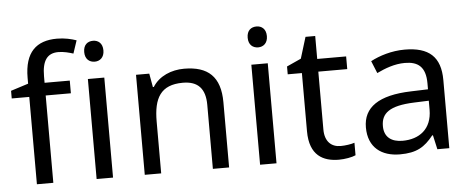

<svg xmlns="http://www.w3.org/2000/svg" viewBox="-51 -890 2502 1025"><g transform="rotate(-5 1200.0 -377.5)"><path d="M332 -468V-536H197V-571C197 -655 225 -693 284 -693C313 -693 342 -685 364 -678L387 -747C361 -756 325 -765 283 -765C173 -765 109 -708 109 -570V-539L15 -509V-468H109V0H197V-468Z M474 -737C445 -737 422 -720 422 -681C422 -643 445 -625 474 -625C501 -625 525 -643 525 -681C525 -720 501 -737 474 -737ZM517 -536H429V0H517Z M945 -546C877 -546 811 -519 776 -463H771L758 -536H687V0H775V-278C775 -403 813 -472 932 -472C1014 -472 1052 -429 1052 -343V0H1139V-349C1139 -487 1073 -546 945 -546Z M1350 -737C1321 -737 1298 -720 1298 -681C1298 -643 1321 -625 1350 -625C1377 -625 1401 -643 1401 -681C1401 -720 1377 -737 1350 -737ZM1393 -536H1305V0H1393Z M1742 -62C1693 -62 1658 -93 1658 -158V-468H1813V-536H1658V-659H1606L1571 -545L1494 -510V-468H1570V-156C1570 -26 1643 10 1727 10C1759 10 1798 3 1817 -6V-73C1800 -67 1768 -62 1742 -62Z M2127 -545C2057 -545 1991 -524 1944 -499L1971 -433C2015 -454 2066 -474 2122 -474C2192 -474 2233 -444 2233 -355V-323L2142 -320C1967 -315 1885 -256 1885 -149C1885 -40 1957 10 2054 10C2144 10 2187 -17 2234 -76H2238L2255 0H2319V-365C2319 -490 2257 -545 2127 -545ZM2153 -259 2232 -262V-214C2232 -110 2164 -61 2074 -61C2016 -61 1976 -88 1976 -148C1976 -216 2019 -254 2153 -259Z"/></g></svg>

Font: Noto Sans Mro
Style: Regular
Weight: 400
Designer: Monotype Design Team
Foundry: Monotype Imaging Inc.
Version: Version 2.001